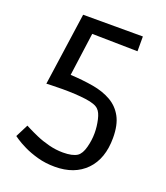

<svg xmlns="http://www.w3.org/2000/svg" viewBox="-131 -786 772 891"><g transform="rotate(20 254.5 -341.0)"><path d="M243 13Q197 13 157.5 2Q118 -9 88.5 -23.5Q59 -38 43 -49Q27 -60 27 -60L59 -123Q59 -123 76.5 -114Q94 -105 122.5 -92.5Q151 -80 186 -71Q221 -62 256 -62Q303 -62 326 -77Q345 -90 354.5 -126Q364 -162 364 -197Q364 -229 356.5 -262Q349 -295 335 -308Q319 -325 270 -331.5Q221 -338 154 -338Q121 -338 98 -337Q75 -336 75 -336L126 -695H421V-622L196 -626L167 -413Q228 -410 280 -401Q332 -392 370.5 -370Q409 -348 430.5 -308.5Q452 -269 452 -205Q452 -102 396 -44.5Q340 13 243 13Z"/></g></svg>

Font: Ruda
Style: Regular
Weight: 400
Designer: Mariela Monsalve and Angelina Sanchez
Foundry: Mariela Monsalve and Angelina Sanchez
Version: Version 2.000